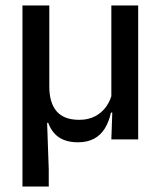

<svg xmlns="http://www.w3.org/2000/svg" viewBox="-20 -509 586 701"><path d="M484.5 -489V0H386.5L390.5 -114.5L386.5 -120.5V-489ZM160 -192.5Q160 -164 166.5 -141.5Q173 -119 186.2 -103.2Q199.5 -87.5 220.2 -79.5Q241 -71.5 269.5 -71.5Q302.5 -71.5 327.2 -84.5Q352 -97.5 367.8 -119.8Q383.5 -142 389.5 -169.5L405.5 -98H385Q378 -65 363 -40.5Q348 -16 323.8 -2.8Q299.5 10.5 264.5 10.5Q235.5 10.5 214.2 2.2Q193 -6 178.8 -21.8Q164.5 -37.5 156 -60.5H152L158 109.5V172H62V-489H160Z"/></svg>

Font: Anek Bangla Medium
Style: Regular
Weight: 500
Designer: Sulekha Rajkumar (Bangla), Yesha Goshar (Latin)
Foundry: Ek Type
Version: Version 1.003